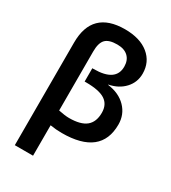

<svg xmlns="http://www.w3.org/2000/svg" viewBox="-227 -853 1053 1185"><g transform="rotate(30 299.0 -260.0)"><path d="M279.3 -92.8Q362.3 -92.8 400.9 -124.5Q439.5 -156.2 439.5 -221.7Q439.5 -280.3 397.5 -308.1Q355.5 -335.9 260.7 -335.9H251V-430.7H260.7Q417 -430.7 417 -537.1Q417 -583 389.6 -608.9Q362.3 -634.8 311.5 -634.8Q252.9 -634.8 228.5 -609.4Q204.1 -584 204.1 -523.4V-102.5Q251 -92.8 279.3 -92.8ZM204.1 2.9V219.7H74.2V-511.7Q74.2 -739.3 305.7 -740.2Q414.1 -740.2 475.6 -689.9Q537.1 -639.6 537.1 -556.6Q537.1 -495.1 496.1 -450.7Q455.1 -406.2 386.7 -392.6V-390.6Q468.8 -379.9 516.6 -330.6Q564.5 -281.2 564.5 -210Q564.5 9.8 287.1 9.8Q246.1 9.8 204.1 2.9Z"/></g></svg>

Font: Mgen+ 1c bold
Style: Bold
Weight: 700
Designer: [Source Han Sans]
Ryoko NISHIZUKA  (kana & ideographs); Paul D. Hunt (Latin, Greek & Cyrillic); Wenlong ZHANG  (bopomofo
Version: Version 1.059.20150602